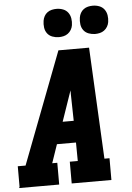

<svg xmlns="http://www.w3.org/2000/svg" viewBox="-62 -1009 725 1055"><g transform="rotate(-5 300.0 -481.5)"><path d="M0 0 3 -7V-120H46L281 -735H450L481 -120H509V0H290V-120H334L333 -222H228L193 -120H221V0ZM331 -342 328 -490Q328 -495 328 -500Q328 -505 328 -510Q326 -505 324.5 -500Q323 -495 321 -490L270 -342ZM490 -807Q472 -807 454.5 -813.5Q437 -820 426.5 -834Q416 -848 413.5 -866.5Q411 -885 414 -904Q416 -917 422.5 -929Q429 -941 440 -949Q451 -957 464 -960Q477 -963 490 -963Q509 -963 526 -956.5Q543 -950 553.5 -936Q564 -922 567 -903.5Q570 -885 567 -866Q565 -853 558 -841Q551 -829 540 -821Q529 -813 516 -810Q503 -807 490 -807ZM290 -807Q272 -807 254.5 -813.5Q237 -820 226.5 -834Q216 -848 213.5 -866.5Q211 -885 214 -904Q216 -917 222.5 -929Q229 -941 240 -949Q251 -957 264 -960Q277 -963 290 -963Q309 -963 326 -956.5Q343 -950 353.5 -936Q364 -922 367 -903.5Q370 -885 367 -866Q365 -853 358 -841Q351 -829 340 -821Q329 -813 316 -810Q303 -807 290 -807Z"/></g></svg>

Font: Iosevka Slab Heavy Extended
Style: Italic
Weight: 900
Width: 7
Italic angle: -9°
Monospace: yes
Designer: Belleve Invis
Foundry: Belleve Invis
Version: Version 11.1.0; ttfautohint (v1.8.3)